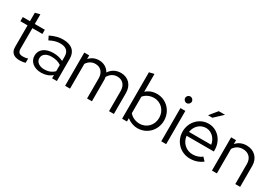

<svg xmlns="http://www.w3.org/2000/svg" viewBox="35 -1606 3573 2506"><g transform="rotate(30 1821.5 -353.5)"><path d="M260 10C289 10 322 6 348 -3V-68C323 -58 303 -55 275 -55C220 -55 198 -76 198 -130V-438H349V-501H198V-647L125 -628V-501H17V-438H125V-111C125 -32 173 10 260 10Z M586 9C649 9 703 -10 748 -49V0H820V-337C820 -449 749 -511 622 -511C561 -511 502 -496 430 -461L458 -404C518 -435 566 -448 615 -448C702 -448 748 -407 748 -327V-261C705 -283 654 -295 601 -295C478 -295 401 -236 401 -142C401 -52 476 9 586 9ZM472 -144C472 -203 523 -241 603 -241C661 -241 707 -229 748 -201V-107C708 -67 659 -49 599 -49C524 -49 472 -88 472 -144Z M944 0H1018V-373C1049 -421 1092 -446 1146 -446C1225 -446 1275 -391 1275 -302V0H1348V-317C1348 -334 1346 -349 1343 -364C1375 -418 1421 -446 1476 -446C1556 -446 1606 -391 1606 -302V0H1679V-317C1679 -432 1604 -511 1495 -511C1422 -511 1364 -481 1323 -420C1292 -476 1235 -511 1165 -511C1105 -511 1056 -489 1018 -446V-501H944Z M1803 0H1876V-50C1921 -13 1978 8 2037 8C2180 8 2290 -105 2290 -251C2290 -396 2180 -509 2038 -509C1975 -509 1919 -488 1877 -448V-717L1803 -700ZM2031 -57C1969 -57 1912 -83 1877 -126V-374C1912 -418 1968 -444 2031 -444C2136 -444 2217 -360 2217 -250C2217 -140 2137 -57 2031 -57Z M2430 -597C2458 -597 2480 -620 2480 -647C2480 -675 2458 -697 2430 -697C2403 -697 2380 -675 2380 -647C2380 -620 2403 -597 2430 -597ZM2393 0H2467V-501H2393Z M2752 -600H2817L2941 -716H2846ZM2828 9C2900 9 2959 -11 3015 -53L2969 -102C2935 -73 2883 -56 2831 -56C2732 -56 2654 -129 2643 -228H3054V-251C3054 -395 2950 -509 2817 -509C2679 -509 2570 -395 2570 -251C2570 -104 2683 9 2828 9ZM2645 -287C2659 -379 2728 -444 2815 -444C2898 -444 2967 -376 2980 -287Z M3157 0H3231V-369C3261 -418 3309 -446 3369 -446C3455 -446 3509 -391 3509 -302V0H3582V-317C3582 -432 3503 -511 3389 -511C3324 -511 3270 -488 3231 -442V-501H3157Z"/></g></svg>

Font: Red Hat Display
Style: Regular
Weight: 400
Designer: Pentagram, MCKL
Foundry: Pentagram, MCKL
Version: Version 1.023